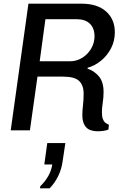

<svg xmlns="http://www.w3.org/2000/svg" viewBox="-20 -706 642 1040"><path d="M509 5Q487 5 468 -2Q449 -9 437.5 -29Q426 -49 426 -84Q426 -107 429.5 -135.5Q433 -164 433 -199Q433 -244 408.5 -267.5Q384 -291 321 -291H183L142 0H38L134 -686H423Q507 -686 554.5 -644Q602 -602 602 -531Q602 -484 581.5 -444.5Q561 -405 527.5 -377.5Q494 -350 455 -339L454 -334Q491 -322 516 -292Q541 -262 541 -208Q541 -178 536.5 -149Q532 -120 532 -99Q532 -75 537 -61.5Q542 -48 550.5 -41.5Q559 -35 570 -30L567 -4Q555 1 539 3Q523 5 509 5ZM195 -374H358Q396 -374 426.5 -393.5Q457 -413 474.5 -444Q492 -475 492 -509Q492 -553 467 -577.5Q442 -602 395 -602H226ZM197 314 198 303Q225 277 242 246.5Q259 216 263 185H220L236 69H334L319 169Q314 208 296 246Q278 284 249 314Z"/></svg>

Font: Chivo Mono
Style: Italic
Weight: 400
Italic angle: -8.05°
Monospace: yes
Version: Version 1.008